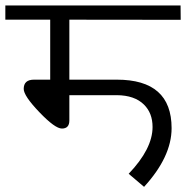

<svg xmlns="http://www.w3.org/2000/svg" viewBox="-20 -707 697 719"><path d="M239.7 -350.6V-255.9Q239.7 -225.6 211.9 -225.6Q186 -225.6 127.4 -286.9Q68.8 -348.1 68.8 -374Q68.8 -408.7 107.4 -408.7H168V-633.3H0V-686.5H656.2L656.7 -632.8L239.7 -633.3V-408.7H417.5Q622.6 -408.7 622.6 -227.1Q622.6 -120.1 519.5 -7.3L461.9 -56.2Q551.3 -149.9 551.3 -231.4Q551.3 -283.7 519 -315.4Q483.9 -350.1 417.5 -350.6Z"/></svg>

Font: SakalBharati
Style: Regular
Weight: 400
Designer: CDAC GIST
Foundry: CDAC
Version: 13.02